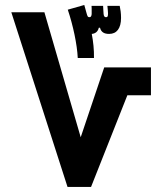

<svg xmlns="http://www.w3.org/2000/svg" viewBox="-20 -742 626 762"><path d="M248 0H341.3L485.4 -363.8H579.1V-474.6H393.6L300.3 -197.3L156.2 -693.4H24.9ZM288.6 -511.7H353C353.5 -544.9 350.1 -577.1 344.2 -607.4C356.4 -608.4 368.2 -614.7 372.1 -631.8H377C381.3 -614.3 393.6 -607.4 413.1 -607.4C442.9 -607.4 460.4 -628.9 460.4 -670.9C460.4 -689.5 458 -705.6 455.1 -718.8H406.2C407.7 -701.7 408.7 -695.3 408.7 -688.5C408.7 -675.3 406.2 -673.8 400.4 -673.8C395.5 -673.8 392.1 -676.8 391.1 -686.5C390.1 -696.3 390.1 -707 389.2 -718.8H343.3C343.3 -714.8 343.3 -711.4 343.8 -708.5C343.8 -698.7 344.2 -692.9 343.8 -686C342.8 -676.8 340.3 -673.8 334.5 -673.8C328.1 -673.8 327.1 -677.2 323.2 -690.9L314.5 -722.2L249 -703.6C270 -641.1 286.1 -565.9 288.6 -511.7Z"/></svg>

Font: CaskaydiaCove Nerd Font
Style: Bold
Weight: 700
Designer: Aaron Bell
Foundry: Saja Typeworks
Version: Version 2111.1;Nerd Fonts 2.3.0